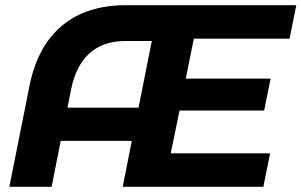

<svg xmlns="http://www.w3.org/2000/svg" viewBox="-20 -720 1162 740"><path d="M727 -571 696 -417H1023L998 -294H672L638 -129H1021L995 0H453L488 -177H214L179 0H16L94 -391Q125 -543 219.5 -621.5Q314 -700 466 -700H1122L1096 -571ZM514 -305 565 -562H463Q378 -562 325 -514.5Q272 -467 254 -375L240 -305Z"/></svg>

Font: Montserrat Alternates
Style: Bold Italic
Weight: 700
Italic angle: -11.3°
Designer: Julieta Ulanovsky
Foundry: Julieta Ulanovsky
Version: Version 7.200